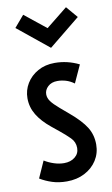

<svg xmlns="http://www.w3.org/2000/svg" viewBox="-88 -813 507 867"><g transform="rotate(-10 165.5 -379.5)"><path d="M147 8.8Q109.9 8.8 79.8 -1Q49.8 -10.7 24.9 -25.9L59.1 -102.5Q78.6 -90.3 102.3 -82.5Q126 -74.7 148.9 -74.7Q179.2 -74.7 198.7 -90.6Q218.3 -106.4 218.3 -132.3Q218.3 -159.7 198.5 -179.4Q178.7 -199.2 153.3 -219.7L119.6 -247.1Q78.6 -280.3 57.4 -315.4Q36.1 -350.6 36.1 -391.6Q36.1 -428.2 54.9 -459.2Q73.7 -490.2 107.2 -509Q140.6 -527.8 184.6 -527.8Q242.7 -527.8 295.9 -501.5L258.8 -420.4Q240.7 -433.6 221.4 -439.5Q202.1 -445.3 182.6 -445.3Q155.3 -445.3 138.9 -429.9Q122.6 -414.6 122.6 -394.5Q122.6 -377.9 133.8 -362.3Q145 -346.7 171.9 -323.7L210.9 -290.5Q261.7 -247.6 283.7 -212.4Q305.7 -177.2 305.7 -132.8Q305.7 -92.8 285.2 -60.5Q264.6 -28.3 228.8 -9.8Q192.9 8.8 147 8.8ZM180.7 -597.7 37.6 -713.9 82.5 -766.6 180.7 -688 278.8 -766.6 323.7 -713.9Z"/></g></svg>

Font: Voltaire
Style: Regular
Weight: 400
Designer: Yvonne Schüttler, Eben Sorkin, Emma Marichal
Foundry: Sorkin Type Co.
Version: Version 1.010; ttfautohint (v1.8.4.7-5d5b)